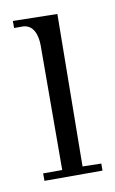

<svg xmlns="http://www.w3.org/2000/svg" viewBox="-56 -543 273 456"><g transform="rotate(-10 81.0 -315.5)"><path d="M110 -140 114 -507 7 -509V-492H28C55 -491 62 -463 62 -440L61 -140H15V-122H155V-139Z"/></g></svg>

Font: Bigelow Rules
Style: Regular
Weight: 400
Designer: Astigmatic (AOETI)
Foundry: Astigmatic (AOETI)
Version: Version 1.000